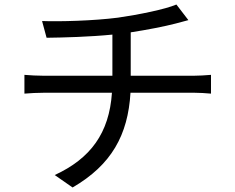

<svg xmlns="http://www.w3.org/2000/svg" viewBox="-20 -788 1040 849"><path d="M88 -457V-374C112 -376 146 -378 178 -378H475C463 -199 380 -87 222 -14L301 41C473 -59 546 -191 557 -378H836C861 -378 891 -376 913 -374V-457C892 -455 856 -453 834 -453H558V-645C630 -656 707 -671 757 -684C771 -688 791 -693 813 -699L760 -768C711 -747 593 -723 502 -710C394 -696 242 -692 166 -695L186 -621C263 -622 376 -625 477 -635V-453H176C146 -453 111 -455 88 -457Z"/></svg>

Font: Noto Sans CJK SC
Style: Regular
Weight: 400
Designer: Ryoko NISHIZUKA 西塚涼子 (kana, bopomofo & ideographs); Paul D. Hunt (Latin, Greek & Cyrillic); Sandoll Communications 산돌커뮤니
Foundry: Adobe
Version: Version 2.004;hotconv 1.0.118;makeotfexe 2.5.65603